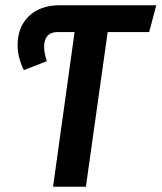

<svg xmlns="http://www.w3.org/2000/svg" viewBox="-20 -711 615 731"><path d="M548 -589H390L307 0H182L264 -589H200Q174 -589 161 -574.5Q148 -560 148 -534Q148 -510 158 -478L71 -444Q47 -492 47 -539Q47 -608 90 -649.5Q133 -691 208 -691H575Z"/></svg>

Font: Fira Sans Condensed Medium
Style: Italic
Weight: 500
Width: 3
Italic angle: -8°
Designer: bBox Type GmbH & Carrois Corporate GbR & Edenspiekermann AG
Foundry: bBox Type GmbH & Carrois Corporate GbR & Edenspiekermann AG
Version: Version 4.301